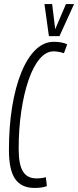

<svg xmlns="http://www.w3.org/2000/svg" viewBox="-20 -916 385 946"><path d="M150 10Q85 10 54.5 -34.5Q24 -79 24 -176Q24 -293 40 -390.5Q56 -488 85.5 -560Q115 -632 155.5 -671Q196 -710 245 -710Q264 -710 281.5 -707Q299 -704 311 -697L295 -654Q266 -663 244 -663Q207 -663 175.5 -626Q144 -589 121 -522.5Q98 -456 85 -369Q72 -282 72 -183Q72 -104 93.5 -70.5Q115 -37 159 -37Q186 -37 206 -43L211 1Q188 10 150 10ZM345 -896 273 -738H221L199 -896H237L252 -772L305 -896Z"/></svg>

Font: Georama ExtraCondensed Light
Style: Italic
Weight: 300
Width: 2
Italic angle: -9°
Designer: Jean-Baptiste Levee
Foundry: Production Type
Version: Version 1.000